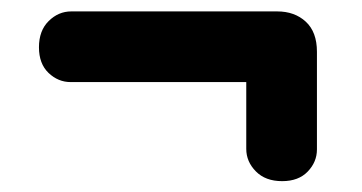

<svg xmlns="http://www.w3.org/2000/svg" viewBox="-20 -456 650 345"><path d="M50 -371Q50 -401 67.5 -418.2Q85 -435.5 108 -435.5H478Q509.5 -435.5 529.5 -417Q549.5 -398.5 549.5 -363V-187.5Q549.5 -165 533 -147.8Q516.5 -130.5 487 -130.5Q457 -130.5 439.8 -148Q422.5 -165.5 422.5 -188.5V-323.5L437.5 -308.5H107Q84.5 -308.5 67.2 -325Q50 -341.5 50 -371Z"/></svg>

Font: Fraunces SuperSoft Wonky
Style: Regular
Weight: 900
Version: Version 1.000;[b76b70a41]